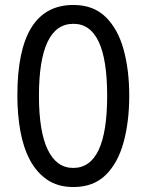

<svg xmlns="http://www.w3.org/2000/svg" viewBox="-20 -744 590 774"><path d="M501 -358Q501 -255 478.5 -171.5Q456 -88 406.5 -39Q357 10 276 10Q214 10 171 -19Q128 -48 101 -98.5Q74 -149 62 -216Q50 -283 50 -359Q50 -724 276 -724Q357 -724 406.5 -675Q456 -626 478.5 -543.5Q501 -461 501 -358ZM137 -358Q137 -214 172.5 -140.5Q208 -67 275 -67Q412 -67 412 -358Q412 -648 276 -648Q206 -648 171.5 -574.5Q137 -501 137 -358Z"/></svg>

Font: Noto Sans ExtraCondensed
Style: Regular
Weight: 400
Width: 2
Designer: Monotype Design Team
Foundry: Monotype Imaging Inc.
Version: Version 2.013; ttfautohint (v1.8.4.7-5d5b)